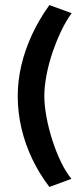

<svg xmlns="http://www.w3.org/2000/svg" viewBox="-20 -700 333 758"><path d="M262 6Q241 -19 221.5 -59Q202 -99 187 -145.5Q172 -192 163.5 -238Q155 -284 155 -321Q155 -358 163.5 -403Q172 -448 187.5 -493.5Q203 -539 222.5 -579.5Q242 -620 263 -648L175 -680Q134 -623 106.5 -563.5Q79 -504 64.5 -443Q50 -382 50 -320Q50 -257 64.5 -194.5Q79 -132 107 -73Q135 -14 175 38Z"/></svg>

Font: Catamaran Thin SemiBold
Style: Regular
Weight: 600
Version: Version 2.000